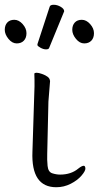

<svg xmlns="http://www.w3.org/2000/svg" viewBox="-52 -779 414 805"><path d="M156 -750Q158 -759 173 -759Q188 -759 202.5 -750.5Q217 -742 217 -732Q217 -730 216 -729L154 -578Q152 -572 141 -572Q130 -572 117.5 -579Q105 -586 105 -590V-594ZM342 -640Q342 -620 331 -608.5Q320 -597 301 -597Q282 -597 266.5 -616Q251 -635 251 -654Q251 -673 261.5 -684.5Q272 -696 291 -696Q310 -696 326 -678Q342 -660 342 -640ZM59 -640Q59 -620 48 -608.5Q37 -597 18 -597Q-1 -597 -16.5 -616Q-32 -635 -32 -654Q-32 -673 -21.5 -684.5Q-11 -696 8 -696Q27 -696 43 -678Q59 -660 59 -640ZM184 6Q78 6 84 -143L91 -364Q94 -418 92 -470Q93 -474 101.5 -474Q110 -474 124 -469Q155 -458 157 -443V-442L158 -440L151 -353L146 -135Q145 -109 147.5 -83.5Q150 -58 167 -52.5Q184 -47 200 -47Q246 -47 276 -72Q291 -84 299 -84Q305 -84 306 -73.5Q307 -63 290 -43Q273 -23 244.5 -8.5Q216 6 184 6Z"/></svg>

Font: LXGW WenKai Light
Style: Regular
Weight: 300
Designer: LXGW / Fontworks Inc.
Foundry: LXGW / Fontworks Inc.
Version: Version 1.501; October 10, 2024